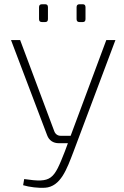

<svg xmlns="http://www.w3.org/2000/svg" viewBox="-20 -879 584 905"><path d="M178 -775H193C202 -775 206 -780 206 -789V-845C206 -854 202 -859 193 -859H178C168 -859 164 -854 164 -845V-789C164 -780 168 -775 178 -775ZM355 -775H370C379 -775 383 -780 383 -789V-845C383 -854 379 -859 370 -859H355C345 -859 341 -854 341 -845V-789C341 -780 345 -775 355 -775ZM481 -690 313 -239H265C252 -239 241 -247 236 -260L75 -690H32L202 -242C211 -217 231 -204 257 -204H300L286 -166C233 -31 224 -16 94 -35L89 -6C118 3 163 8 192 6C266 1 295 -82 326 -163L524 -690Z"/></svg>

Font: Exo 2 Extra Light
Style: Regular
Weight: 250
Designer: Natanael Gama
Version: Version 1.001;PS 001.001;hotconv 1.0.88;makeotf.lib2.5.64775